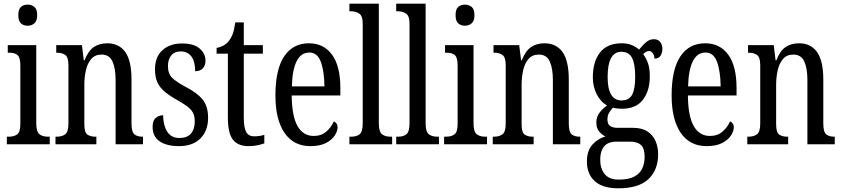

<svg xmlns="http://www.w3.org/2000/svg" viewBox="-20 -780 4555 1038"><path d="M129 -641Q107 -641 93 -654Q79 -667 79 -698Q79 -730 93 -742.5Q107 -755 129 -755Q151 -755 166 -742.5Q181 -730 181 -698Q181 -667 166 -654Q151 -641 129 -641ZM17 0V-41H27Q56 -41 73 -53.5Q90 -66 90 -110V-425Q90 -469 75 -482Q60 -495 32 -495H22V-536H176V-115Q176 -68 193 -54.5Q210 -41 239 -41H249V0Z M280 0V-41H287Q314 -41 332 -53.5Q350 -66 350 -113V-427Q350 -471 332.5 -483Q315 -495 289 -495H284V-536H423L433 -454H437Q457 -505 487 -525.5Q517 -546 560 -546Q623 -546 657 -499Q691 -452 691 -349V-113Q691 -66 707 -53.5Q723 -41 749 -41H753V0H605V-347Q605 -411 588 -448Q571 -485 529 -485Q494 -485 473.5 -461.5Q453 -438 444.5 -400.5Q436 -363 436 -321V-108Q436 -63 453 -52Q470 -41 496 -41H501V0Z M948 10Q881 10 843 -16Q805 -42 805 -94Q805 -129 822.5 -143Q840 -157 862 -157Q862 -104 883.5 -69Q905 -34 950 -34Q992 -34 1012.5 -58Q1033 -82 1033 -125Q1033 -162 1014 -184.5Q995 -207 945 -235Q900 -260 872 -283Q844 -306 831 -334.5Q818 -363 818 -405Q818 -473 858.5 -509Q899 -545 964 -545Q1028 -545 1059.5 -517.5Q1091 -490 1091 -452Q1091 -426 1076.5 -410.5Q1062 -395 1035 -395Q1035 -448 1014.5 -475Q994 -502 957 -502Q923 -502 905.5 -480Q888 -458 888 -423Q888 -382 910 -360Q932 -338 984 -310Q1045 -279 1075 -242.5Q1105 -206 1105 -143Q1105 -73 1063.5 -31.5Q1022 10 948 10Z M1323 10Q1267 10 1239.5 -24.5Q1212 -59 1212 -145V-490H1151V-521Q1195 -529 1218 -560Q1230 -575 1238 -596Q1246 -617 1252 -659H1298V-536H1401V-490H1298V-144Q1298 -90 1311 -66.5Q1324 -43 1353 -43Q1370 -43 1383 -45Q1396 -47 1409 -51V-5Q1396 0 1374 5Q1352 10 1323 10Z M1658 10Q1567 10 1518 -62Q1469 -134 1469 -264Q1469 -405 1516.5 -475.5Q1564 -546 1650 -546Q1730 -546 1775 -484.5Q1820 -423 1820 -304V-264H1557Q1558 -152 1588.5 -98.5Q1619 -45 1676 -45Q1717 -45 1744 -68.5Q1771 -92 1785 -124Q1793 -120 1799 -112.5Q1805 -105 1805 -91Q1805 -71 1789.5 -47Q1774 -23 1741.5 -6.5Q1709 10 1658 10ZM1734 -313Q1733 -395 1714.5 -445.5Q1696 -496 1652 -496Q1607 -496 1583.5 -448.5Q1560 -401 1558 -313Z M1869 0V-41H1879Q1908 -41 1924.5 -54.5Q1941 -68 1941 -115V-651Q1941 -695 1921.5 -707Q1902 -719 1879 -719H1869V-760H2028V-115Q2028 -68 2045 -54.5Q2062 -41 2091 -41H2100V0Z M2122 0V-41H2132Q2161 -41 2177.5 -54.5Q2194 -68 2194 -115V-651Q2194 -695 2174.5 -707Q2155 -719 2132 -719H2122V-760H2281V-115Q2281 -68 2298 -54.5Q2315 -41 2344 -41H2353V0Z M2493 -641Q2471 -641 2457 -654Q2443 -667 2443 -698Q2443 -730 2457 -742.5Q2471 -755 2493 -755Q2515 -755 2530 -742.5Q2545 -730 2545 -698Q2545 -667 2530 -654Q2515 -641 2493 -641ZM2381 0V-41H2391Q2420 -41 2437 -53.5Q2454 -66 2454 -110V-425Q2454 -469 2439 -482Q2424 -495 2396 -495H2386V-536H2540V-115Q2540 -68 2557 -54.5Q2574 -41 2603 -41H2613V0Z M2644 0V-41H2651Q2678 -41 2696 -53.5Q2714 -66 2714 -113V-427Q2714 -471 2696.5 -483Q2679 -495 2653 -495H2648V-536H2787L2797 -454H2801Q2821 -505 2851 -525.5Q2881 -546 2924 -546Q2987 -546 3021 -499Q3055 -452 3055 -349V-113Q3055 -66 3071 -53.5Q3087 -41 3113 -41H3117V0H2969V-347Q2969 -411 2952 -448Q2935 -485 2893 -485Q2858 -485 2837.5 -461.5Q2817 -438 2808.5 -400.5Q2800 -363 2800 -321V-108Q2800 -63 2817 -52Q2834 -41 2860 -41H2865V0Z M3323 238Q3238 238 3195.5 199.5Q3153 161 3153 93Q3153 34 3183.5 1Q3214 -32 3253 -42Q3235 -51 3219.5 -68.5Q3204 -86 3204 -118Q3204 -148 3221 -170.5Q3238 -193 3262 -210Q3227 -229 3206 -270.5Q3185 -312 3185 -361Q3185 -447 3224 -496.5Q3263 -546 3342 -546Q3372 -546 3395 -536.5Q3418 -527 3435 -512Q3443 -520 3454 -533.5Q3465 -547 3480.5 -557.5Q3496 -568 3515 -568Q3538 -568 3549.5 -552.5Q3561 -537 3561 -516Q3561 -495 3551 -479Q3541 -463 3518 -463Q3518 -480 3509.5 -492Q3501 -504 3490 -504Q3480 -504 3472.5 -499.5Q3465 -495 3457 -488Q3472 -468 3482.5 -440Q3493 -412 3493 -366Q3493 -290 3456 -241Q3419 -192 3342 -192Q3332 -192 3317 -193.5Q3302 -195 3294 -198Q3284 -188 3274 -172.5Q3264 -157 3264 -134Q3264 -109 3278.5 -99Q3293 -89 3318 -89H3401Q3450 -89 3480 -69.5Q3510 -50 3524 -17.5Q3538 15 3538 54Q3538 139 3485.5 188.5Q3433 238 3323 238ZM3340 -237Q3381 -237 3397.5 -268Q3414 -299 3414 -365Q3414 -434 3397 -467Q3380 -500 3339 -500Q3265 -500 3265 -364Q3265 -237 3340 -237ZM3325 191Q3379 191 3409.5 174.5Q3440 158 3452.5 130Q3465 102 3465 68Q3465 22 3445.5 4Q3426 -14 3389 -14H3307Q3287 -14 3268 -5.5Q3249 3 3237 25Q3225 47 3225 86Q3225 131 3249 161Q3273 191 3325 191Z M3800 10Q3709 10 3660 -62Q3611 -134 3611 -264Q3611 -405 3658.5 -475.5Q3706 -546 3792 -546Q3872 -546 3917 -484.5Q3962 -423 3962 -304V-264H3699Q3700 -152 3730.5 -98.5Q3761 -45 3818 -45Q3859 -45 3886 -68.5Q3913 -92 3927 -124Q3935 -120 3941 -112.5Q3947 -105 3947 -91Q3947 -71 3931.5 -47Q3916 -23 3883.5 -6.5Q3851 10 3800 10ZM3876 -313Q3875 -395 3856.5 -445.5Q3838 -496 3794 -496Q3749 -496 3725.5 -448.5Q3702 -401 3700 -313Z M4020 0V-41H4027Q4054 -41 4072 -53.5Q4090 -66 4090 -113V-427Q4090 -471 4072.5 -483Q4055 -495 4029 -495H4024V-536H4163L4173 -454H4177Q4197 -505 4227 -525.5Q4257 -546 4300 -546Q4363 -546 4397 -499Q4431 -452 4431 -349V-113Q4431 -66 4447 -53.5Q4463 -41 4489 -41H4493V0H4345V-347Q4345 -411 4328 -448Q4311 -485 4269 -485Q4234 -485 4213.5 -461.5Q4193 -438 4184.5 -400.5Q4176 -363 4176 -321V-108Q4176 -63 4193 -52Q4210 -41 4236 -41H4241V0Z"/></svg>

Font: Noto Serif Khmer ExtraCondensed
Style: Regular
Weight: 400
Width: 2
Designer: Danh Hong and the Monotype Design Team
Foundry: Monotype Imaging Inc.
Version: Version 2.004; ttfautohint (v1.8.4.7-5d5b)